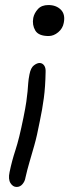

<svg xmlns="http://www.w3.org/2000/svg" viewBox="-20 -522 305 762"><path d="M46 220Q31 220 21.5 204.5Q12 189 18 161Q23 137 28.5 116.5Q34 96 41.5 73Q49 50 56.5 19.5Q64 -11 73 -55Q81 -94 84.5 -118.5Q88 -143 89.5 -160Q91 -177 92 -192Q93 -207 97 -227Q102 -253 114.5 -262.5Q127 -272 137 -272Q148 -272 155 -262.5Q162 -253 161 -236Q160 -178 154 -133Q148 -88 138 -41Q127 17 116 55.5Q105 94 96.5 123Q88 152 81 183Q79 197 69.5 208.5Q60 220 46 220ZM173 -379Q133 -379 120 -401Q107 -423 112 -451Q116 -470 130.5 -486Q145 -502 172 -502Q203 -502 221.5 -483.5Q240 -465 233 -431Q229 -409 211 -394Q193 -379 173 -379Z"/></svg>

Font: Shantell Sans Light Light
Style: Italic
Weight: 300
Italic angle: -11°
Version: Version 1.008;[ac192a2d6]